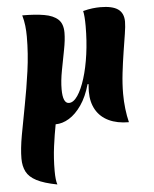

<svg xmlns="http://www.w3.org/2000/svg" viewBox="-59 -628 787 984"><g transform="rotate(-5 334.5 -136.0)"><path d="M196 307Q128 294 90.5 274.5Q53 255 38.5 226.5Q24 198 24 159Q24 109 36.5 39.5Q49 -30 65 -112.5Q81 -195 93.5 -284.5Q106 -374 106 -462Q106 -490 103 -517Q100 -544 92 -572Q158 -572 204.5 -564Q251 -556 275.5 -533.5Q300 -511 300 -465Q300 -428 290 -377Q280 -326 270 -273Q260 -220 260 -177Q260 -104 292 -104Q315 -104 336.5 -135.5Q358 -167 375 -221.5Q392 -276 401.5 -345Q411 -414 411 -489Q411 -515 409.5 -534.5Q408 -554 405 -567Q432 -574 453.5 -576.5Q475 -579 494 -579Q556 -579 585 -558.5Q614 -538 614 -494Q614 -471 607.5 -430.5Q601 -390 593 -339Q585 -288 578.5 -233Q572 -178 572 -126Q572 -87 576.5 -49Q581 -11 589 21Q529 21 486 0.5Q443 -20 420.5 -59Q398 -98 398 -152Q398 -161 398.5 -169Q399 -177 400 -191L395 -192Q377 -128 347.5 -85.5Q318 -43 283.5 -22Q249 -1 214 -1Q204 51 196 111Q188 171 188 237Q188 261 190 278.5Q192 296 196 307Z"/></g></svg>

Font: Merienda Black
Style: Regular
Weight: 900
Designer: Eduardo Rodriguez Tunni
Foundry: Eduardo Rodriguez Tunni
Version: Version 2.001